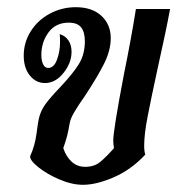

<svg xmlns="http://www.w3.org/2000/svg" viewBox="-20 -510 513 534"><path d="M64 -76Q77 -104 81.5 -138Q86 -172 88 -180Q93 -202 106.5 -220.5Q120 -239 146 -266Q181 -303 198.5 -330.5Q216 -358 216 -395Q216 -421 205.5 -434Q195 -447 171 -447Q135 -447 115 -420Q95 -393 95 -357Q95 -341 100 -331Q105 -321 114 -321Q130 -321 138.5 -344Q147 -367 147 -393Q147 -408 146 -415Q161 -411 170 -398Q179 -385 179 -366Q179 -335 156.5 -307Q134 -279 105 -279Q80 -279 63 -300Q46 -321 46 -355Q46 -392 65.5 -423Q85 -454 118.5 -472Q152 -490 191 -490Q236 -490 262 -466Q288 -442 288 -404Q288 -370 269.5 -333Q251 -296 216 -243Q197 -216 186.5 -198Q176 -180 174 -168Q170 -145 166.5 -131.5Q163 -118 156 -98Q164 -74 179.5 -60Q195 -46 217 -46Q242 -46 258.5 -59.5Q275 -73 297 -98Q295 -110 295 -119Q295 -148 325 -305Q345 -403 358 -485H453Q442 -425 420 -327Q400 -235 390.5 -185.5Q381 -136 381 -105Q381 -89 384 -80Q345 -38 296.5 -17Q248 4 211 4Q180 4 145 -11Q110 -26 86 -45.5Q62 -65 64 -76Z"/></svg>

Font: Charmonman
Style: Bold
Weight: 700
Designer: Ekaluck Peanpanawate
Foundry: Cadson Demak Co.,Ltd.
Version: Version 1.000; ttfautohint (v1.6)